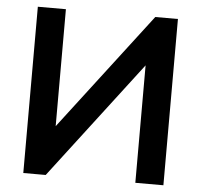

<svg xmlns="http://www.w3.org/2000/svg" viewBox="-51 -758 850 811"><g transform="rotate(5 374.0 -352.5)"><path d="M77 0V-705H196V-209L575 -705H671V0H552V-498L172 0Z"/></g></svg>

Font: Nunito Sans
Style: Bold
Weight: 700
Designer: Vernon Adams
Foundry: Vernon Adams
Version: Version 3.101; ttfautohint (v1.8.4.7-5d5b);gftools[0.9.27]